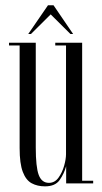

<svg xmlns="http://www.w3.org/2000/svg" viewBox="-20 -682 378 714"><path d="M147.5 11Q119 11 97.8 -0.5Q76.5 -12 64.8 -42.8Q53 -73.5 53 -131.5V-513H13.5V-523H113V-133.5Q113 -61 124 -31.5Q135 -2 162 -2Q183.5 -2 197.5 -21.2Q211.5 -40.5 218.5 -65.5Q225.5 -90.5 225.5 -108.5V-513H185.5V-523H285.5V-10H326.5V0H226V-64Q218.5 -36.5 202 -12.8Q185.5 11 147.5 11ZM85 -555.5 158.5 -662.5H179L252 -555.5H242L168.5 -628.5L95 -555.5Z"/></svg>

Font: Imbue 100pt Light
Style: Regular
Weight: 300
Designer: Tyler Finck
Foundry: Etcetera Type Company
Version: Version 1.102; ttfautohint (v1.8.3)